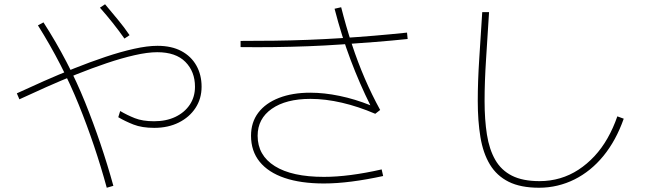

<svg xmlns="http://www.w3.org/2000/svg" viewBox="-20 -830 3040 901"><path d="M704 -230Q646 -230 606.5 -245.5Q567 -261 535 -280L544 -309Q576 -290 612.5 -275.5Q649 -261 703 -261Q760 -261 803 -281.5Q846 -302 870.5 -338.5Q895 -375 895 -423Q895 -494 850 -539.5Q805 -585 718 -585Q673 -585 611.5 -571Q550 -557 480.5 -533.5Q411 -510 338.5 -481Q266 -452 197.5 -421.5Q129 -391 71 -364L59 -392Q117 -419 186 -449.5Q255 -480 329 -509.5Q403 -539 474.5 -563Q546 -587 609 -601Q672 -615 719 -615Q785 -615 831 -590.5Q877 -566 901.5 -522.5Q926 -479 926 -423Q926 -367 897.5 -323.5Q869 -280 819 -255Q769 -230 704 -230ZM481 51Q427 -147 350 -337.5Q273 -528 158 -711L184 -725Q302 -542 379.5 -349.5Q457 -157 512 42ZM564 -649Q538 -686 509 -722.5Q480 -759 449 -794L473 -810Q503 -774 533 -738Q563 -702 588 -665Z M1500 31Q1392 31 1315.5 5Q1239 -21 1198.5 -71Q1158 -121 1158 -193Q1158 -256 1192 -301Q1226 -346 1289 -370.5Q1352 -395 1436 -395Q1501 -395 1573.5 -380Q1646 -365 1718 -336Q1668 -436 1625.5 -548.5Q1583 -661 1550 -789L1581 -796Q1604 -705 1631.5 -621.5Q1659 -538 1692 -461.5Q1725 -385 1764 -314L1741 -296Q1662 -330 1584.5 -348Q1507 -366 1437 -366Q1322 -366 1255.5 -319.5Q1189 -273 1189 -193Q1189 -101 1269.5 -50.5Q1350 0 1500 0Q1617 0 1771 -35L1778 -4Q1700 13 1630 22Q1560 31 1500 31ZM1109 -609V-638Q1188 -638 1267 -639Q1346 -640 1424 -643Q1502 -646 1580.5 -651Q1659 -656 1736.5 -662.5Q1814 -669 1890 -677L1893 -647Q1817 -639 1739.5 -633Q1662 -627 1583.5 -621.5Q1505 -616 1425.5 -613Q1346 -610 1266.5 -609Q1187 -608 1109 -609Z M2510 51Q2423 51 2367 23Q2311 -5 2279 -58Q2247 -111 2234.5 -186.5Q2222 -262 2222 -356Q2222 -447 2229 -555Q2236 -663 2243 -773H2275Q2268 -660 2261 -553Q2254 -446 2254 -356Q2254 -268 2265 -198.5Q2276 -129 2304 -80Q2332 -31 2382.5 -5.5Q2433 20 2512 20Q2562 20 2608 6.5Q2654 -7 2694.5 -33.5Q2735 -60 2769.5 -97Q2804 -134 2831 -181.5Q2858 -229 2877 -284L2907 -273Q2889 -222 2865 -178Q2841 -134 2811.5 -98Q2782 -62 2748 -34.5Q2714 -7 2676 12Q2638 31 2596 41Q2554 51 2510 51Z"/></svg>

Font: Murecho Thin ExtraLight
Style: Regular
Weight: 250
Version: Version 1.010